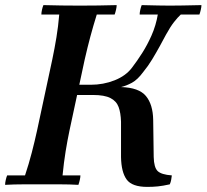

<svg xmlns="http://www.w3.org/2000/svg" viewBox="-26 -722 809 752"><path d="M-6 2Q-6 -6 -3.5 -17Q-1 -28 2 -35H72Q87 -80 98.5 -124.5Q110 -169 119 -210L179 -490Q188 -533 195 -575.5Q202 -618 206 -665H136Q136 -673 138.5 -684Q141 -695 144 -702Q178 -701 215.5 -700.5Q253 -700 287 -700Q322 -700 359 -700.5Q396 -701 431 -702Q431 -695 428.5 -684Q426 -673 423 -665H353Q339 -620 328 -579Q317 -538 306 -490L246 -210Q238 -172 231 -129Q224 -86 219 -35H289Q289 -28 286.5 -17Q284 -6 281 2Q247 0 210 0Q173 0 138 0Q104 0 66.5 0Q29 0 -6 2ZM551 10Q491 10 470 -19Q449 -48 448 -107V-245Q447 -280 438.5 -303Q430 -326 406.5 -338Q383 -350 338 -350H259L267 -390H329Q379 -390 423 -407.5Q467 -425 491 -457Q511 -483 531 -514.5Q551 -546 567 -582Q576 -602 582.5 -624Q589 -646 592 -665H521Q521 -673 523.5 -684Q526 -695 529 -702Q570 -701 595 -700.5Q620 -700 639 -700Q659 -700 689.5 -700.5Q720 -701 763 -702Q763 -695 760.5 -684Q758 -673 755 -665H682Q670 -654 655.5 -635.5Q641 -617 624 -586Q614 -567 600 -541.5Q586 -516 570 -489.5Q554 -463 535 -440Q513 -410 491 -398Q469 -386 448 -381Q518 -379 545.5 -346Q573 -313 574 -252L576 -107Q577 -66 591.5 -52Q606 -38 647 -35Q646 -27 644.5 -18Q643 -9 639 0Q612 6 592.5 8Q573 10 551 10Z"/></svg>

Font: Poltawski Nowy Medium
Style: Italic
Weight: 500
Italic angle: -12°
Version: Version 1.001;gftools[0.9.25]